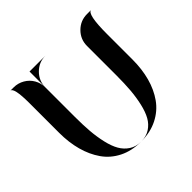

<svg xmlns="http://www.w3.org/2000/svg" viewBox="-173 -873 1046 1046"><g transform="rotate(-45 349.5 -350.0)"><path d="M188 -350Q188 -288 192 -239Q196 -190 206.5 -144Q217 -98 234.5 -67.5Q252 -37 280.5 -18.5Q309 0 347 0Q276 0 221.5 -27.5Q167 -55 133.5 -103Q100 -151 83 -213.5Q66 -276 66 -350V-578Q66 -700 40 -700H66Q99 -700 127.5 -683.5Q156 -667 172 -639Q188 -611 188 -578V-700H311Q260 -700 224 -664Q188 -628 188 -577ZM631 -700H663Q631 -700 631 -546V-350Q631 -276 614 -213.5Q597 -151 563 -103Q529 -55 474.5 -27.5Q420 0 350 0Q388 0 416.5 -18.5Q445 -37 462 -67.5Q479 -98 489.5 -144Q500 -190 504 -239Q508 -288 508 -350V-577Q508 -628 544 -664Q580 -700 631 -700Z"/></g></svg>

Font: Oscilla
Style: Regular
Weight: 400
Designer: Ryan Lin
Version: Version 1.0